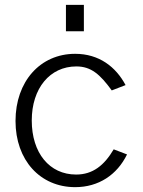

<svg xmlns="http://www.w3.org/2000/svg" viewBox="-20 -762 589 792"><path d="M326 -742H252V-633H326ZM290 -540C146 -540 44 -426 44 -263C44 -101 146 10 290 10C387 10 463 -41 504 -125L449 -146C410 -80 363 -42 294 -42C184 -42 111 -131 111 -265C111 -398 186 -488 295 -488C356 -488 393 -455 441 -389L498 -411C458 -486 389 -540 290 -540Z"/></svg>

Font: 18Franklin Light
Style: Regular
Weight: 300
Designer: Pablo Impallari, Rodrigo Fuenzalida (Modified by Dan O. Williams)
Version: Version 0.025;PS 000.025;hotconv 1.0.88;makeotf.lib2.5.64775